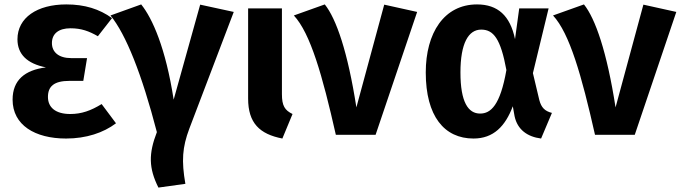

<svg xmlns="http://www.w3.org/2000/svg" viewBox="-20 -610 3081 869"><path d="M280 -590C148 -590 59 -530 59 -432C59 -365 102 -322 188 -305C92 -293 37 -247 37 -159C37 -44 138 17 279 17C370 17 448 -9 505 -52L440 -139C391 -109 349 -94 298 -94C230 -94 197 -125 197 -171C197 -219 224 -244 295 -244H357L374 -347H302C246 -347 215 -374 215 -415C215 -458 246 -482 299 -482C348 -482 383 -469 423 -446L487 -528C430 -569 364 -590 280 -590Z M619 -590 480 -540C550 -455 622 -274 690 -12C652 86 653 151 697 239L819 222C801 118 805 57 837 -28L1038 -556L886 -589L766 -159C730 -392 670 -527 619 -590Z M1256 -572H1103V-164C1103 -53 1155 -3 1258 17L1304 -94C1269 -111 1256 -131 1256 -184Z M1450 -590 1310 -540C1385 -459 1439 -270 1500 0H1680L1868 -556L1719 -589L1593 -124C1554 -375 1502 -525 1450 -590Z M2139 -590C1990 -590 1907 -461 1907 -282C1907 -84 1991 17 2123 17C2214 17 2267 -39 2301 -129L2309 -84C2322 -23 2367 9 2429 17L2478 -99C2446 -107 2430 -123 2421 -157L2392 -279L2463 -572H2330L2311 -433C2289 -539 2233 -590 2139 -590ZM2158 -476C2214 -476 2246 -434 2272 -293C2244 -133 2201 -96 2153 -96C2099 -96 2064 -148 2064 -282C2064 -414 2100 -476 2158 -476Z M2623 -590 2483 -540C2558 -459 2612 -270 2673 0H2853L3041 -556L2892 -589L2766 -124C2727 -375 2675 -525 2623 -590Z"/></svg>

Font: Glow Sans TC Normal
Style: Bold
Weight: 700
Designer: Ryoko NISHIZUKA (kana, bopomofo & ideographs); Paul D. Hunt (Latin, Greek & Cyrillic); Sandoll Communications, Soo-young
Version: Version 0.93